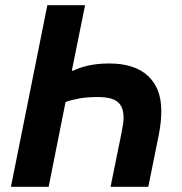

<svg xmlns="http://www.w3.org/2000/svg" viewBox="-20 -718 698 738"><path d="M22 0 162 -698H307L256 -446H261Q284 -458 319.5 -466Q355 -474 400 -474Q497 -474 548.5 -426.5Q600 -379 600 -292Q600 -273 598 -251Q596 -229 591 -203L550 0H405L447 -207Q450 -222 452.5 -237.5Q455 -253 455 -266Q455 -307 432.5 -326Q410 -345 356 -345Q316 -345 287 -340Q258 -335 232 -326L167 0Z"/></svg>

Font: IBM Plex Sans
Style: Italic
Weight: 400
Italic angle: -11.31°
Designer: Mike Abbink, Paul van der Laan, Pieter van Rosmalen
Foundry: Bold Monday
Version: Version 3.201